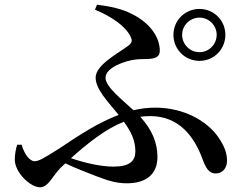

<svg xmlns="http://www.w3.org/2000/svg" viewBox="-20 -777 1040 817"><path d="M829 -702C869 -702 902 -669 902 -629C902 -588 869 -555 829 -555C788 -555 755 -588 755 -629C755 -669 788 -702 829 -702ZM829 -518C890 -518 939 -567 939 -629C939 -690 890 -739 829 -739C767 -739 718 -690 718 -629C718 -567 767 -518 829 -518ZM556 -133C556 -93 533 -68 463 -68C409 -68 339 -84 282 -104C357 -171 431 -229 507 -259C540 -214 556 -177 556 -133ZM384 -736C454 -707 514 -666 535 -622C544 -605 543 -595 524 -581C484 -551 387 -501 387 -447C387 -397 438 -346 485 -288C399 -256 317 -202 235 -147C163 -101 144 -91 127 -91C107 -91 84 -120 72 -161H53C47 -142 43 -120 43 -98C43 -42 110 20 150 20C186 20 204 -29 237 -62L258 -82C306 -59 350 -43 388 -28C440 -8 475 3 520 3C602 3 650 -36 650 -109C650 -167 629 -223 577 -280C591 -282 605 -283 619 -283C747 -283 808 -189 840 -105C854 -65 868 -39 897 -39C931 -39 946 -66 946 -93C946 -126 935 -156 907 -196C863 -258 768 -319 640 -319C609 -319 578 -315 548 -308C498 -354 429 -408 429 -446C429 -490 513 -519 559 -524C602 -529 660 -516 660 -561C660 -624 611 -683 544 -716C500 -740 447 -750 393 -757Z"/></svg>

Font: Source Han Serif CN SemiBold
Style: Regular
Weight: 600
Designer: Ryoko NISHIZUKA 西塚涼子 (kana & ideographs); Frank Grießhammer (Latin, Greek & Cyrillic); Wenlong ZHANG 张文龙 (bopomofo); San
Foundry: Adobe Systems Incorporated
Version: Version 1.000;PS 1;hotconv 16.6.53;makeotf.lib2.5.65590